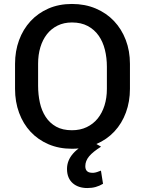

<svg xmlns="http://www.w3.org/2000/svg" viewBox="-20 -741 732 970"><path d="M343.5 10.5Q278 10.5 225 -12.2Q172 -35 134.5 -75.2Q97 -115.5 76.5 -171Q56 -226.5 56 -292V-418.5Q56 -482.5 76.2 -537.8Q96.5 -593 134 -633.8Q171.5 -674.5 224.5 -697.8Q277.5 -721 343.5 -721Q409.5 -721 463.8 -698Q518 -675 556.2 -634.5Q594.5 -594 615.5 -538.8Q636.5 -483.5 636.5 -418.5V-292Q636.5 -228 616.2 -172.8Q596 -117.5 558 -76.8Q520 -36 465.8 -12.8Q411.5 10.5 343.5 10.5ZM343.5 -83Q385.5 -83 418.2 -98.8Q451 -114.5 473.5 -142.2Q496 -170 508 -208.2Q520 -246.5 520 -292V-403.5Q520 -449 510 -489.5Q500 -530 478.5 -560.8Q457 -591.5 423.5 -609.5Q390 -627.5 343.5 -627.5Q303 -627.5 271 -611.8Q239 -596 217.2 -568.2Q195.5 -540.5 184 -502.5Q172.5 -464.5 172.5 -419.5V-308Q172.5 -263 181.5 -222.2Q190.5 -181.5 210.8 -150.5Q231 -119.5 263.5 -101.2Q296 -83 343.5 -83ZM421 209Q399 209 380.5 203Q362 197 348 185Q334 173 326.2 154.8Q318.5 136.5 318.5 112.5Q318.5 70 348.8 35.2Q379 0.5 441.5 -28L490.5 0Q470 13 455 25Q440 37 430.2 48.8Q420.5 60.5 415.8 72.8Q411 85 411 98.5Q411 128.5 439 131.5Q442 132 445.5 132Q446 132 446.5 132Q446.5 132 446.5 132H447Q447.5 132 447.5 132Q447.5 132 448 132Q448 132 448.5 132Q448.5 132 448.5 132H452.5Q462.5 131 471 128Q479.5 125 490 121L500.5 187.5Q483 198 463.8 203.5Q444.5 209 421 209Z"/></svg>

Font: Roberto Sans Medium
Style: Regular
Weight: 500
Designer: Google (font) & Cristiano Sobral (main changes)
Version: Version 1.000;October 12, 2021;FontCreator 14.0.0.2814 64-bi